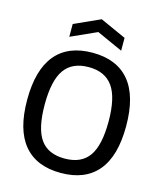

<svg xmlns="http://www.w3.org/2000/svg" viewBox="-138 -1063 992 1173"><g transform="rotate(15 358.0 -476.0)"><path d="M358 10Q204 10 124.5 -85Q45 -180 45 -369Q45 -559 124.5 -654.5Q204 -750 358 -750Q512 -750 591.5 -654.5Q671 -559 671 -369Q671 -180 591.5 -85Q512 10 358 10ZM358 -81Q463 -81 511.5 -149.5Q560 -218 560 -369Q560 -520 510.5 -589.5Q461 -659 358 -659Q254 -659 205 -590Q156 -521 156 -369Q156 -218 204.5 -149.5Q253 -81 358 -81ZM194 -888 358 -962 522 -888V-807L358 -881L194 -807Z"/></g></svg>

Font: Encode Sans Narrow
Style: Medium
Weight: 500
Designer: Pablo Impallari, Andres Torresi
Foundry: Pablo Impallari, Andres Torresi
Version: Version 1.000; ttfautohint (v1.00) -l 8 -r 50 -G 200 -x 14 -